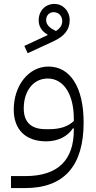

<svg xmlns="http://www.w3.org/2000/svg" viewBox="-20 -718 491 978"><path d="M121 -447 253 -508C309 -534 335 -568 335 -615C335 -662 301 -698 257 -698C210 -698 177 -662 177 -614C177 -584 193 -558 222 -542V-539L104 -484ZM215 -616C215 -639 231 -656 253 -656C278 -656 297 -637 297 -612C297 -590 288 -575 265 -560L252 -567C227 -580 215 -597 215 -616ZM36 240H108C309 240 406 124 406 -94C406 -273 338 -379 227 -379C124 -379 50 -280 50 -160C50 -58 110 2 216 2C274 2 325 -23 351 -64H356V-56C356 96 277 179 108 179H36ZM231 -60H213C138 -60 101 -96 101 -166C101 -254 149 -318 223 -318C305 -318 356 -236 356 -114V-102C329 -75 288 -60 231 -60Z"/></svg>

Font: IBM Plex Arabic Light
Style: Regular
Weight: 300
Designer: Mike Abbink, Paul van der Laan, Pieter van Rosmalen, Wael Morcos, Khajak Apelian
Foundry: Bold Monday
Version: Version 1.0